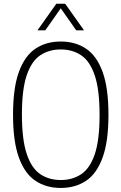

<svg xmlns="http://www.w3.org/2000/svg" viewBox="-20 -964 629 994"><path d="M294.5 9Q219 9 163.8 -27.8Q108.5 -64.5 78 -147.8Q47.5 -231 47.5 -370Q47.5 -509 78 -592.2Q108.5 -675.5 163.8 -712.2Q219 -749 294.5 -749Q370 -749 425.2 -712.2Q480.5 -675.5 511 -592.2Q541.5 -509 541.5 -370Q541.5 -231 511 -147.8Q480.5 -64.5 425.2 -27.8Q370 9 294.5 9ZM294.5 -32Q355 -32 400.2 -62Q445.5 -92 470.5 -165.2Q495.5 -238.5 495.5 -368Q495.5 -499.5 470.5 -573.5Q445.5 -647.5 400.2 -677.8Q355 -708 294.5 -708Q234 -708 188.8 -678Q143.5 -648 118.5 -574.8Q93.5 -501.5 93.5 -372Q93.5 -240.5 118.5 -166.5Q143.5 -92.5 188.8 -62.2Q234 -32 294.5 -32ZM174 -807 271.5 -944.5H317.5L415 -807H374.5L294.5 -921L214.5 -807Z"/></svg>

Font: Encode Sans Condensed Condensed ExtraLight
Style: Regular
Weight: 200
Width: 3
Designer: Multiple Designers
Foundry: Impallari Type
Version: Version 3.000; ttfautohint (v1.8.3) -l 8 -r 50 -G 200 -x 14 